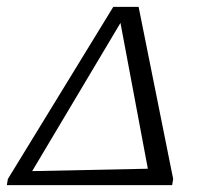

<svg xmlns="http://www.w3.org/2000/svg" viewBox="-34 -541 606 561"><path d="M-14 0 -11 -18 297 -521H371L472 -18L469 0ZM318 -474 60 -41 398 -48Z"/></svg>

Font: Piazzolla SC Light
Style: Italic
Weight: 300
Italic angle: -11.3°
Designer: Juan Pablo del Peral
Foundry: Huerta Tipografica
Version: Version 1.330